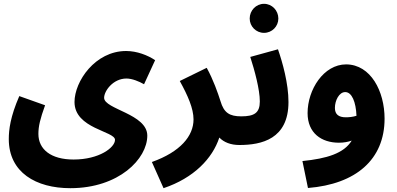

<svg xmlns="http://www.w3.org/2000/svg" viewBox="-20 -754 2078 1005"><path d="M26 -26C26 149 169 231 348 231C603 231 751 77 751 -44C751 -158 525 -182 525 -242C525 -278 572 -343 642 -343C671 -343 708 -328 734 -313L792 -439C753 -465 697 -487 640 -487C478 -487 370 -328 370 -220C370 -80 582 -68 582 -22C582 18 500 81 365 81C247 81 181 28 181 -53C181 -93 190 -131 216 -203L81 -251C34 -143 26 -75 26 -26Z M1233 5C1288 5 1318 -26 1318 -72C1318 -112 1295 -145 1243 -145C1182 -145 1152 -163 1134 -225C1121 -266 1096 -338 1062 -399L921 -330C963 -254 993 -186 993 -129C993 -42 924 41 775 94L836 231C994 178 1092 76 1128 -34C1152 -9 1188 5 1233 5Z M1362 -582C1404 -582 1437 -616 1437 -657C1437 -699 1404 -734 1362 -734C1320 -734 1287 -699 1287 -657C1287 -616 1320 -582 1362 -582ZM1233 5C1349 5 1490 -26 1490 -220C1490 -317 1459 -427 1435 -496L1290 -456C1313 -385 1340 -285 1340 -223C1340 -163 1311 -145 1243 -145Z M1993 -133C1993 -276 1921 -416 1792 -417C1674 -417 1590 -285 1590 -162C1590 -57 1663 -7 1754 -7C1779 -7 1801 -11 1821 -18C1780 49 1691 76 1563 89L1592 230C1843 210 1993 81 1993 -133ZM1733 -189C1733 -228 1755 -272 1787 -272C1822 -272 1843 -220 1846 -148C1827 -142 1808 -140 1790 -140C1752 -140 1733 -156 1733 -189Z"/></svg>

Font: Noto Sans Arabic UI SemiCondensed Extra
Style: Regular
Weight: 800
Width: 4
Designer: Nadine Chahine - Monotype Design Team
Foundry: Monotype Imaging Inc.
Version: Version 1.900